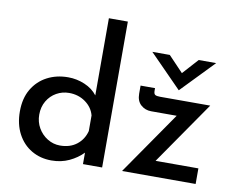

<svg xmlns="http://www.w3.org/2000/svg" viewBox="-83 -887 1237 1007"><g transform="rotate(10 535.0 -383.5)"><path d="M250 10Q191 10 144 -17.5Q97 -45 70 -96Q43 -147 43 -215Q43 -285 72 -334Q101 -383 150.5 -409Q200 -435 262 -435Q308 -435 350.5 -417Q393 -399 418 -366V-777H519V0H417V-61Q387 -30 344.5 -10Q302 10 250 10ZM281 -75Q334 -75 369.5 -102.5Q405 -130 417 -176V-259Q406 -301 368.5 -328Q331 -355 281 -355Q245 -355 214 -337.5Q183 -320 164.5 -288.5Q146 -257 146 -216Q146 -177 164.5 -145Q183 -113 214 -94Q245 -75 281 -75ZM721 -335Q689 -335 666 -355.5Q643 -376 643 -415V-458H720V-444Q720 -427 728 -422.5Q736 -418 754 -418H1021L789 -83H1017V0H625L857 -335ZM766 -643 845 -560 920 -643H1013L845 -469H844L673 -643Z"/></g></svg>

Font: Reem Kufi Ink
Style: Regular
Weight: 400
Designer: Khaled Hosny
Version: Version 1.7